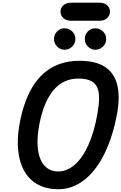

<svg xmlns="http://www.w3.org/2000/svg" viewBox="-20 -1368 878 1388"><path d="M402.5 0Q318 0 256.5 -32.5Q195 -65 158.5 -126.5Q122 -188 112 -275Q102 -362 121 -470.5Q137.5 -561.5 164.8 -634.8Q192 -708 230 -763Q268 -818 316.8 -854.8Q365.5 -891.5 424.8 -910Q484 -928.5 554 -928.5Q673.5 -928.5 740.2 -883.5Q807 -838.5 827.5 -754.5Q848 -670.5 827.5 -553Q812.5 -468 789.2 -393.8Q766 -319.5 735.8 -258Q705.5 -196.5 668.8 -148.5Q632 -100.5 589.8 -67.5Q547.5 -34.5 500.5 -17.2Q453.5 0 402.5 0ZM401.5 -128.5Q434 -128.5 464.5 -141.5Q495 -154.5 522.8 -179.2Q550.5 -204 575 -240Q599.5 -276 620 -322.5Q640.5 -369 656.8 -424.8Q673 -480.5 684 -545Q695 -606 696.2 -653.2Q697.5 -700.5 684 -733.2Q670.5 -766 637.5 -783Q604.5 -800 546.5 -800Q502.5 -800 464.5 -786.2Q426.5 -772.5 394.8 -744.8Q363 -717 337.8 -675.8Q312.5 -634.5 293.5 -579.5Q274.5 -524.5 262 -456Q251.5 -395 251.2 -344Q251 -293 260.8 -253Q270.5 -213 289.8 -185.2Q309 -157.5 337 -143Q365 -128.5 401.5 -128.5ZM669 -1008.5Q638.5 -1008.5 615.8 -1031.2Q593 -1054 593 -1086Q593 -1117.5 615 -1140.5Q637 -1163.5 669 -1163.5Q700 -1163.5 723.8 -1141.5Q747.5 -1119.5 747.5 -1086Q747.5 -1054 724.5 -1031.2Q701.5 -1008.5 669 -1008.5ZM446.5 -1008.5Q416 -1008.5 393.2 -1031.2Q370.5 -1054 370.5 -1086Q370.5 -1117.5 392.5 -1140.5Q414.5 -1163.5 446.5 -1163.5Q477.5 -1163.5 501.2 -1141.5Q525 -1119.5 525 -1086Q525 -1054 501.8 -1031.2Q478.5 -1008.5 446.5 -1008.5ZM494.5 -1218Q459.5 -1218 438.5 -1237Q417.5 -1256 417.5 -1283.5Q417.5 -1311.5 438.5 -1330Q459.5 -1348.5 494.5 -1348.5H699Q734.5 -1348.5 754.8 -1330Q775 -1311.5 775 -1283.5Q775 -1257 754.8 -1237.5Q734.5 -1218 699 -1218Z"/></svg>

Font: Edu AU VIC WA NT Pre
Style: Bold
Weight: 700
Designer: Tina and Corey Anderson, Eben Sorkin, Mirko Velimirovic
Foundry: Google for Education
Version: Version 1.001